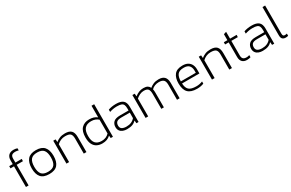

<svg xmlns="http://www.w3.org/2000/svg" viewBox="171 -2062 5226 3444"><g transform="rotate(-30 2783.5 -340.0)"><path d="M108 0V-428H35V-474H108V-554Q108 -618 143.5 -654Q179 -690 247 -690Q270 -690 289 -686.5Q308 -683 324 -677V-633Q309 -638 293.5 -641Q278 -644 261 -644Q206 -644 184.5 -623Q163 -602 163 -555V-474H295L292 -428H163V0Z M590 10Q470 10 417 -53Q364 -116 364 -237Q364 -357 418 -420.5Q472 -484 590 -484Q709 -484 763 -420.5Q817 -357 817 -237Q817 -116 763.5 -53Q710 10 590 10ZM590 -37Q685 -37 723.5 -86Q762 -135 762 -237Q762 -338 723 -387Q684 -436 590 -436Q496 -436 457 -387Q418 -338 418 -237Q418 -135 457 -86Q496 -37 590 -37Z M947 0V-474H995L1000 -416Q1036 -446 1082 -465Q1128 -484 1192 -484Q1281 -484 1321 -443Q1361 -402 1361 -313V0H1306V-312Q1306 -382 1277.5 -410Q1249 -438 1169 -438Q1119 -438 1076.5 -419Q1034 -400 1002 -369V0Z M1688 10Q1626 10 1578 -15Q1530 -40 1503 -93.5Q1476 -147 1476 -233Q1476 -362 1534.5 -423Q1593 -484 1693 -484Q1742 -484 1780.5 -472.5Q1819 -461 1855 -434V-674H1910V0H1864L1859 -53Q1825 -21 1784 -5.5Q1743 10 1688 10ZM1701 -35Q1795 -35 1855 -99V-386Q1827 -410 1792 -424Q1757 -438 1708 -438Q1620 -438 1575 -389Q1530 -340 1530 -233Q1530 -132 1572 -83.5Q1614 -35 1701 -35Z M2200 10Q2155 10 2117.5 -4Q2080 -18 2057.5 -48.5Q2035 -79 2035 -126Q2035 -189 2075 -228.5Q2115 -268 2211 -268H2388V-313Q2388 -358 2376 -385.5Q2364 -413 2332.5 -425Q2301 -437 2240 -437Q2199 -437 2161 -430Q2123 -423 2089 -411V-458Q2120 -470 2161.5 -477Q2203 -484 2250 -484Q2348 -484 2394.5 -444.5Q2441 -405 2441 -314V0H2396L2391 -59Q2358 -24 2313 -7Q2268 10 2200 10ZM2214 -36Q2271 -36 2314 -54.5Q2357 -73 2388 -110V-224H2213Q2143 -224 2116 -199Q2089 -174 2089 -126Q2089 -77 2122.5 -56.5Q2156 -36 2214 -36Z M2586 0V-474H2634L2639 -416Q2678 -448 2722.5 -466Q2767 -484 2816 -484Q2871 -484 2901 -466Q2931 -448 2945 -416Q2979 -445 3024 -464.5Q3069 -484 3132 -484Q3212 -484 3251.5 -443.5Q3291 -403 3291 -317V0H3237V-312Q3237 -383 3206.5 -410.5Q3176 -438 3111 -438Q3066 -438 3026 -422.5Q2986 -407 2958 -377Q2961 -363 2963 -344.5Q2965 -326 2965 -310V0H2912V-309Q2912 -377 2889 -407.5Q2866 -438 2800 -438Q2756 -438 2714 -418Q2672 -398 2640 -369V0Z M3651 10Q3523 10 3464.5 -50.5Q3406 -111 3406 -240Q3406 -354 3457.5 -419Q3509 -484 3625 -484Q3694 -484 3737 -458.5Q3780 -433 3800.5 -390Q3821 -347 3821 -294V-208H3461Q3465 -116 3509 -75.5Q3553 -35 3662 -35Q3728 -35 3790 -60V-15Q3729 10 3651 10ZM3461 -251H3771V-296Q3771 -362 3737 -400Q3703 -438 3626 -438Q3532 -438 3496.5 -389.5Q3461 -341 3461 -251Z M3961 0V-474H4009L4014 -416Q4050 -446 4096 -465Q4142 -484 4206 -484Q4295 -484 4335 -443Q4375 -402 4375 -313V0H4320V-312Q4320 -382 4291.5 -410Q4263 -438 4183 -438Q4133 -438 4090.5 -419Q4048 -400 4016 -369V0Z M4685 10Q4622 10 4588 -25Q4554 -60 4554 -123V-428H4480V-474H4554V-598L4609 -616V-474H4746L4743 -428H4609V-125Q4609 -79 4630.5 -57Q4652 -35 4701 -35Q4714 -35 4728.5 -37.5Q4743 -40 4760 -46V-2Q4727 10 4685 10Z M5010 10Q4965 10 4927.5 -4Q4890 -18 4867.5 -48.5Q4845 -79 4845 -126Q4845 -189 4885 -228.5Q4925 -268 5021 -268H5198V-313Q5198 -358 5186 -385.5Q5174 -413 5142.5 -425Q5111 -437 5050 -437Q5009 -437 4971 -430Q4933 -423 4899 -411V-458Q4930 -470 4971.5 -477Q5013 -484 5060 -484Q5158 -484 5204.5 -444.5Q5251 -405 5251 -314V0H5206L5201 -59Q5168 -24 5123 -7Q5078 10 5010 10ZM5024 -36Q5081 -36 5124 -54.5Q5167 -73 5198 -110V-224H5023Q4953 -224 4926 -199Q4899 -174 4899 -126Q4899 -77 4932.5 -56.5Q4966 -36 5024 -36Z M5484 10Q5444 10 5420 -12Q5396 -34 5396 -91V-674H5451V-93Q5451 -61 5461 -49Q5471 -37 5493 -37Q5515 -37 5537 -43V3Q5524 7 5510 8.5Q5496 10 5484 10Z"/></g></svg>

Font: Kanit ExtraLight
Style: Regular
Weight: 275
Designer: Katatrad Team
Foundry: CadsonDemak
Version: Version 2.000; ttfautohint (v1.8.3)